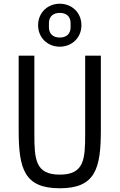

<svg xmlns="http://www.w3.org/2000/svg" viewBox="-20 -996 640 1028"><path d="M80 -698V-299C80 -92 110 12 300 12C490 12 520 -92 520 -299V-698H436V-279C436 -144 431 -61 300 -61C169 -61 164 -144 164 -279V-698ZM300 -746C365 -746 416 -794 416 -861C416 -928 365 -976 300 -976C235 -976 184 -928 184 -861C184 -794 235 -746 300 -746ZM300 -795C264 -795 242 -815 242 -850V-872C242 -907 264 -927 300 -927C336 -927 358 -907 358 -872V-850C358 -815 336 -795 300 -795Z"/></svg>

Font: IBM Mono
Style: Regular
Weight: 400
Monospace: yes
Designer: Mike Abbink, Paul van der Laan, Pieter van Rosmalen
Foundry: Bold Monday
Version: Version 2.3